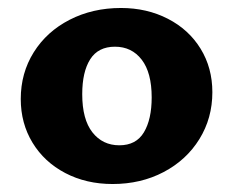

<svg xmlns="http://www.w3.org/2000/svg" viewBox="-20 -453 584 481"><path d="M32 -205Q32 -270 64.5 -322Q97 -374 154.5 -403.5Q212 -433 283 -433Q348 -433 400.5 -406Q453 -379 482.5 -331Q512 -283 512 -222Q512 -157 479.5 -104.5Q447 -52 390 -22Q333 8 262 8Q196 8 143.5 -19.5Q91 -47 61.5 -95.5Q32 -144 32 -205ZM360 -209Q360 -271 335 -303.5Q310 -336 268 -336Q226 -336 206 -304.5Q186 -273 186 -217Q186 -154 211.5 -121.5Q237 -89 279 -89Q321 -89 340.5 -121.5Q360 -154 360 -209Z"/></svg>

Font: Ysabeau Ultrabold
Style: Regular
Weight: 800
Designer: Christian Thalmann (Catharsis Fonts)
Version: Version 0.003